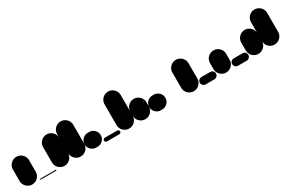

<svg xmlns="http://www.w3.org/2000/svg" viewBox="60 -1101 2680 1801"><g transform="rotate(-30 1400.0 -200.0)"><path d="M0 -87.7H175V-212.7H0ZM87.7 -175Q63.7 -175 43.7 -163.2Q23.7 -151.3 11.8 -131.3Q0 -111.3 0 -87.7Q0 -63.7 11.8 -43.7Q23.7 -23.7 43.7 -11.8Q63.7 0 87.7 0Q111.3 0 131.3 -11.8Q151.3 -23.7 163.2 -43.7Q175 -63.7 175 -87.7Q175 -111.3 163.2 -131.3Q151.3 -151.3 131.3 -163.2Q111.3 -175 87.7 -175ZM87.7 -300Q63.7 -300 43.7 -288.2Q23.7 -276.3 11.8 -256.3Q0 -236.3 0 -212.7Q0 -188.7 11.8 -168.7Q23.7 -148.7 43.7 -136.8Q63.7 -125 87.7 -125Q111.3 -125 131.3 -136.8Q151.3 -148.7 163.2 -168.7Q175 -188.7 175 -212.7Q175 -236.3 163.2 -256.3Q151.3 -276.3 131.3 -288.2Q111.3 -300 87.7 -300Z M180 -10Q178 -10 176.5 -8.5Q175 -7 175 -5Q175 -3 176.5 -1.5Q178 0 180 0H345Q347 0 348.5 -1.5Q350 -3 350 -5Q350 -7 348.5 -8.5Q347 -10 345 -10Z M350 -87.7H525V-252.7H350ZM437.7 -175Q413.7 -175 393.7 -163.2Q373.7 -151.3 361.8 -131.3Q350 -111.3 350 -87.7Q350 -63.7 361.8 -43.7Q373.7 -23.7 393.7 -11.8Q413.7 0 437.7 0Q461.3 0 481.3 -11.8Q501.3 -23.7 513.2 -43.7Q525 -63.7 525 -87.7Q525 -111.3 513.2 -131.3Q501.3 -151.3 481.3 -163.2Q461.3 -175 437.7 -175ZM437.7 -340Q413.7 -340 393.7 -328.2Q373.7 -316.3 361.8 -296.3Q350 -276.3 350 -252.7Q350 -228.7 361.8 -208.7Q373.7 -188.7 393.7 -176.8Q413.7 -165 437.7 -165Q461.3 -165 481.3 -176.8Q501.3 -188.7 513.2 -208.7Q525 -228.7 525 -252.7Q525 -276.3 513.2 -296.3Q501.3 -316.3 481.3 -328.2Q461.3 -340 437.7 -340Z M525 -87.7H700V-292.7H525ZM612.7 -175Q588.7 -175 568.7 -163.2Q548.7 -151.3 536.8 -131.3Q525 -111.3 525 -87.7Q525 -63.7 536.8 -43.7Q548.7 -23.7 568.7 -11.8Q588.7 0 612.7 0Q636.3 0 656.3 -11.8Q676.3 -23.7 688.2 -43.7Q700 -63.7 700 -87.7Q700 -111.3 688.2 -131.3Q676.3 -151.3 656.3 -163.2Q636.3 -175 612.7 -175ZM612.7 -380Q588.7 -380 568.7 -368.2Q548.7 -356.3 536.8 -336.3Q525 -316.3 525 -292.7Q525 -268.7 536.8 -248.7Q548.7 -228.7 568.7 -216.8Q588.7 -205 612.7 -205Q636.3 -205 656.3 -216.8Q676.3 -228.7 688.2 -248.7Q700 -268.7 700 -292.7Q700 -316.3 688.2 -336.3Q676.3 -356.3 656.3 -368.2Q636.3 -380 612.7 -380Z M780 -160Q747 -160 723.5 -136.5Q700 -113 700 -80Q700 -47 723.5 -23.5Q747 0 780 0H795Q828 0 851.5 -23.5Q875 -47 875 -80Q875 -113 851.5 -136.5Q828 -160 795 -160Z M895 -40Q887 -40 881 -34Q875 -28 875 -20Q875 -12 881 -6Q887 0 895 0H1030Q1038 0 1044 -6Q1050 -12 1050 -20Q1050 -28 1044 -34Q1038 -40 1030 -40Z M1050 -87.7H1225V-312.7H1050ZM1137.7 -175Q1113.7 -175 1093.7 -163.2Q1073.7 -151.3 1061.8 -131.3Q1050 -111.3 1050 -87.7Q1050 -63.7 1061.8 -43.7Q1073.7 -23.7 1093.7 -11.8Q1113.7 0 1137.7 0Q1161.3 0 1181.3 -11.8Q1201.3 -23.7 1213.2 -43.7Q1225 -63.7 1225 -87.7Q1225 -111.3 1213.2 -131.3Q1201.3 -151.3 1181.3 -163.2Q1161.3 -175 1137.7 -175ZM1137.7 -400Q1113.7 -400 1093.7 -388.2Q1073.7 -376.3 1061.8 -356.3Q1050 -336.3 1050 -312.7Q1050 -288.7 1061.8 -268.7Q1073.7 -248.7 1093.7 -236.8Q1113.7 -225 1137.7 -225Q1161.3 -225 1181.3 -236.8Q1201.3 -248.7 1213.2 -268.7Q1225 -288.7 1225 -312.7Q1225 -336.3 1213.2 -356.3Q1201.3 -376.3 1181.3 -388.2Q1161.3 -400 1137.7 -400Z M1225 -87.7H1400V-132.7H1225ZM1312.7 -175Q1288.7 -175 1268.7 -163.2Q1248.7 -151.3 1236.8 -131.3Q1225 -111.3 1225 -87.7Q1225 -63.7 1236.8 -43.7Q1248.7 -23.7 1268.7 -11.8Q1288.7 0 1312.7 0Q1336.3 0 1356.3 -11.8Q1376.3 -23.7 1388.2 -43.7Q1400 -63.7 1400 -87.7Q1400 -111.3 1388.2 -131.3Q1376.3 -151.3 1356.3 -163.2Q1336.3 -175 1312.7 -175ZM1312.7 -220Q1288.7 -220 1268.7 -208.2Q1248.7 -196.3 1236.8 -176.3Q1225 -156.3 1225 -132.7Q1225 -108.7 1236.8 -88.7Q1248.7 -68.7 1268.7 -56.8Q1288.7 -45 1312.7 -45Q1336.3 -45 1356.3 -56.8Q1376.3 -68.7 1388.2 -88.7Q1400 -108.7 1400 -132.7Q1400 -156.3 1388.2 -176.3Q1376.3 -196.3 1356.3 -208.2Q1336.3 -220 1312.7 -220Z M1480 -160Q1447 -160 1423.5 -136.5Q1400 -113 1400 -80Q1400 -47 1423.5 -23.5Q1447 0 1480 0H1495Q1528 0 1551.5 -23.5Q1575 -47 1575 -80Q1575 -113 1551.5 -136.5Q1528 -160 1495 -160Z M1575 0Q1575 0 1575 0Q1575 0 1575 0Q1575 0 1575 0Q1575 0 1575 0H1750Q1750 0 1750 0Q1750 0 1750 0Q1750 0 1750 0Q1750 0 1750 0Z M1750 -87.7H1925V-252.7H1750ZM1837.7 -175Q1813.7 -175 1793.7 -163.2Q1773.7 -151.3 1761.8 -131.3Q1750 -111.3 1750 -87.7Q1750 -63.7 1761.8 -43.7Q1773.7 -23.7 1793.7 -11.8Q1813.7 0 1837.7 0Q1861.3 0 1881.3 -11.8Q1901.3 -23.7 1913.2 -43.7Q1925 -63.7 1925 -87.7Q1925 -111.3 1913.2 -131.3Q1901.3 -151.3 1881.3 -163.2Q1861.3 -175 1837.7 -175ZM1837.7 -340Q1813.7 -340 1793.7 -328.2Q1773.7 -316.3 1761.8 -296.3Q1750 -276.3 1750 -252.7Q1750 -228.7 1761.8 -208.7Q1773.7 -188.7 1793.7 -176.8Q1813.7 -165 1837.7 -165Q1861.3 -165 1881.3 -176.8Q1901.3 -188.7 1913.2 -208.7Q1925 -228.7 1925 -252.7Q1925 -276.3 1913.2 -296.3Q1901.3 -316.3 1881.3 -328.2Q1861.3 -340 1837.7 -340Z M1965 -80Q1949 -80 1937 -68.5Q1925 -57 1925 -40Q1925 -24 1937 -12Q1949 0 1965 0H2060Q2077 0 2088.5 -12Q2100 -24 2100 -40Q2100 -57 2088.5 -68.5Q2077 -80 2060 -80Z M2100 -87.7H2275V-152.7H2100ZM2187.7 -175Q2163.7 -175 2143.7 -163.2Q2123.7 -151.3 2111.8 -131.3Q2100 -111.3 2100 -87.7Q2100 -63.7 2111.8 -43.7Q2123.7 -23.7 2143.7 -11.8Q2163.7 0 2187.7 0Q2211.3 0 2231.3 -11.8Q2251.3 -23.7 2263.2 -43.7Q2275 -63.7 2275 -87.7Q2275 -111.3 2263.2 -131.3Q2251.3 -151.3 2231.3 -163.2Q2211.3 -175 2187.7 -175ZM2187.7 -240Q2163.7 -240 2143.7 -228.2Q2123.7 -216.3 2111.8 -196.3Q2100 -176.3 2100 -152.7Q2100 -128.7 2111.8 -108.7Q2123.7 -88.7 2143.7 -76.8Q2163.7 -65 2187.7 -65Q2211.3 -65 2231.3 -76.8Q2251.3 -88.7 2263.2 -108.7Q2275 -128.7 2275 -152.7Q2275 -176.3 2263.2 -196.3Q2251.3 -216.3 2231.3 -228.2Q2211.3 -240 2187.7 -240Z M2315 -80Q2299 -80 2287 -68.5Q2275 -57 2275 -40Q2275 -24 2287 -12Q2299 0 2315 0H2410Q2427 0 2438.5 -12Q2450 -24 2450 -40Q2450 -57 2438.5 -68.5Q2427 -80 2410 -80Z M2450 -87.7H2625V-172.7H2450ZM2537.7 -175Q2513.7 -175 2493.7 -163.2Q2473.7 -151.3 2461.8 -131.3Q2450 -111.3 2450 -87.7Q2450 -63.7 2461.8 -43.7Q2473.7 -23.7 2493.7 -11.8Q2513.7 0 2537.7 0Q2561.3 0 2581.3 -11.8Q2601.3 -23.7 2613.2 -43.7Q2625 -63.7 2625 -87.7Q2625 -111.3 2613.2 -131.3Q2601.3 -151.3 2581.3 -163.2Q2561.3 -175 2537.7 -175ZM2537.7 -260Q2513.7 -260 2493.7 -248.2Q2473.7 -236.3 2461.8 -216.3Q2450 -196.3 2450 -172.7Q2450 -148.7 2461.8 -128.7Q2473.7 -108.7 2493.7 -96.8Q2513.7 -85 2537.7 -85Q2561.3 -85 2581.3 -96.8Q2601.3 -108.7 2613.2 -128.7Q2625 -148.7 2625 -172.7Q2625 -196.3 2613.2 -216.3Q2601.3 -236.3 2581.3 -248.2Q2561.3 -260 2537.7 -260Z M2625 -87.7H2800V-292.7H2625ZM2712.7 -175Q2688.7 -175 2668.7 -163.2Q2648.7 -151.3 2636.8 -131.3Q2625 -111.3 2625 -87.7Q2625 -63.7 2636.8 -43.7Q2648.7 -23.7 2668.7 -11.8Q2688.7 0 2712.7 0Q2736.3 0 2756.3 -11.8Q2776.3 -23.7 2788.2 -43.7Q2800 -63.7 2800 -87.7Q2800 -111.3 2788.2 -131.3Q2776.3 -151.3 2756.3 -163.2Q2736.3 -175 2712.7 -175ZM2712.7 -380Q2688.7 -380 2668.7 -368.2Q2648.7 -356.3 2636.8 -336.3Q2625 -316.3 2625 -292.7Q2625 -268.7 2636.8 -248.7Q2648.7 -228.7 2668.7 -216.8Q2688.7 -205 2712.7 -205Q2736.3 -205 2756.3 -216.8Q2776.3 -228.7 2788.2 -248.7Q2800 -268.7 2800 -292.7Q2800 -316.3 2788.2 -336.3Q2776.3 -356.3 2756.3 -368.2Q2736.3 -380 2712.7 -380Z"/></g></svg>

Font: Wavefont Thin
Style: Regular
Weight: 100
Monospace: yes
Version: Version 3.005;gftools[0.9.33]